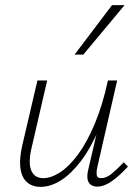

<svg xmlns="http://www.w3.org/2000/svg" viewBox="-20 -724 546 749"><path d="M138 5Q116 5 98.5 -4Q81 -13 70.5 -32Q60 -51 58.5 -81Q57 -111 66 -153L126 -410H164L105 -155Q89 -91 101.5 -60Q114 -29 149 -29Q179 -29 214 -51.5Q249 -74 284 -121Q319 -168 349.5 -240.5Q380 -313 401 -410H425Q401 -302 367 -223Q333 -144 294 -93.5Q255 -43 215.5 -19Q176 5 138 5ZM359 4Q344 4 334 -3.5Q324 -11 321.5 -25.5Q319 -40 324 -61L405 -410H437L359 -69Q355 -48 358 -38.5Q361 -29 374 -29Q395 -29 416 -46.5Q437 -64 463 -91L479 -74Q446 -38 416 -17Q386 4 359 4ZM271 -511 417 -704H466L305 -511Z"/></svg>

Font: Ysabeau ExtraLight
Style: Italic
Weight: 250
Italic angle: -12°
Version: Version 2.000;gftools[0.9.27.dev2+g8671c4b]